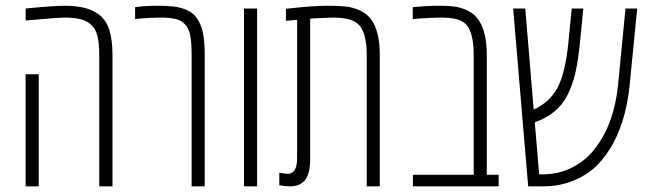

<svg xmlns="http://www.w3.org/2000/svg" viewBox="-20 -660 2313 680"><path d="M70.8 -629.9Q170.4 -639.6 208 -639.6Q245.6 -639.6 276.6 -632.8Q307.6 -626 332 -607.2Q356.4 -588.4 367.4 -553.2Q378.4 -518.1 378.4 -463.9V0H331.5V-463.9Q331.5 -507.8 324.7 -534.2Q317.9 -560.5 300.3 -574.7Q282.7 -588.9 260 -593.3Q237.3 -597.7 210.4 -597.7Q183.6 -597.7 70.8 -587.4ZM117.2 0H70.8V-397H117.2Z M458.5 -634.8Q496.1 -639.6 534.2 -639.6Q572.3 -639.6 594.7 -637Q617.2 -634.3 636.5 -626.7Q655.8 -619.1 668 -606.7Q680.2 -594.2 689 -574.7Q705.1 -539.1 705.1 -463.9V0H658.7V-463.9Q658.7 -508.8 653.8 -534.4Q648.9 -560.1 634.5 -574.7Q620.1 -589.4 599.4 -593.5Q578.6 -597.7 550.8 -597.7Q508.8 -597.7 469.7 -593.8L458.5 -592.3Z M890.6 0H844.2V-629.9H890.6Z M992.7 -628.9Q1087.4 -639.6 1138.7 -639.6Q1189.9 -639.6 1214.4 -635.5Q1238.8 -631.3 1260.5 -620.1Q1282.2 -608.9 1295.9 -589.4Q1325.2 -547.4 1325.2 -463.9V0H1278.8V-463.9Q1278.8 -530.3 1259.3 -561.5Q1242.7 -588.4 1200.7 -594.7Q1183.1 -597.7 1163.3 -597.7Q1143.6 -597.7 1078.6 -594.2V-99.6Q1078.6 -45.4 1060.8 -22.7Q1043 0 1007.3 0Q988.8 0 969.2 -3.9V-48.3Q990.7 -44.4 999 -44.4Q1032.2 -44.4 1032.2 -99.6V-589.8L992.7 -586.4Z M1441.9 -634.8Q1491.7 -639.6 1533 -639.6Q1574.2 -639.6 1597.2 -635.5Q1620.1 -631.3 1641.1 -619.9Q1662.1 -608.4 1675.3 -588.9Q1704.1 -546.9 1704.1 -463.9V-41H1746.1V0H1442.4V-41H1657.7V-463.9Q1657.7 -529.8 1639.6 -561.5Q1624.5 -588.4 1585 -594.7Q1568.4 -597.7 1545.4 -597.7Q1506.3 -597.7 1456.5 -593.8L1441.9 -592.3Z M1901.9 0H1850.6L1797.4 -629.9H1840.3L1870.1 -272Q1927.2 -297.9 1954.6 -349.6Q1981.9 -401.4 1992.7 -505.9L2004.9 -629.9H2045.9L2033.7 -505.9Q2027.3 -444.3 2017.8 -402.3Q2008.3 -360.4 1990.5 -324.7Q1972.7 -289.1 1944.3 -265.6Q1916 -242.2 1874 -226.6L1889.6 -42.5H1901.9Q1958 -42.5 2005.6 -66.4Q2053.2 -90.3 2086.4 -132.8Q2154.8 -220.2 2168.9 -358.9L2195.3 -629.9H2236.8L2210 -358.9Q2198.7 -243.7 2154.8 -158.2Q2129.9 -110.8 2096.4 -76.4Q2063 -42 2012.9 -21Q1962.9 0 1901.9 0Z"/></svg>

Font: Open Sans Hebrew Condensed Light
Style: Regular
Weight: 300
Width: 3
Foundry: Ascender Corporation, Yanek Iontef
Version: Version 2.001;PS 002.001;hotconv 1.0.70;makeotf.lib2.5.58329